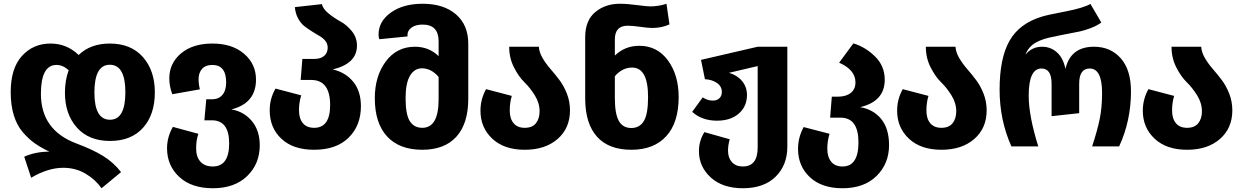

<svg xmlns="http://www.w3.org/2000/svg" viewBox="-20 -780 6618 1023"><path d="M326 -286Q326 -352 346 -406Q315 -434 281 -434Q198 -434 198 -280Q198 -87 386 -16Q470 15 527 49.5Q584 84 625 137L521 223Q489 177 436 145.5Q383 114 317 114Q236 114 146 167L109 55Q169 28 243 28Q199 7 166 -16Q133 -39 101.5 -75.5Q70 -112 53.5 -166Q37 -220 37 -289Q37 -416 97 -482Q157 -548 249 -548Q336 -548 399 -487Q462 -548 565 -548Q678 -548 741.5 -476Q805 -404 805 -288Q805 -169 742 -99Q679 -29 566 -29Q453 -29 389.5 -100.5Q326 -172 326 -286ZM565 -435Q483 -435 483 -287Q483 -142 566 -142Q648 -142 648 -288Q648 -435 565 -435Z M1213 -197Q1279 -186 1321.5 -135.5Q1364 -85 1364 -6Q1364 93 1297 158Q1230 223 1114 223Q1000 223 935 162.5Q870 102 870 10Q870 -49 901 -104L1037 -67Q1025 -34 1025 11Q1025 56 1048 81.5Q1071 107 1114 107Q1201 107 1201 -16Q1201 -139 1109 -139H1069L1079 -251H1110Q1145 -251 1165 -274.5Q1185 -298 1185 -341Q1185 -434 1111 -434Q1075 -434 1056.5 -413Q1038 -392 1038 -358Q1038 -332 1045 -304L898 -278Q882 -321 882 -362Q882 -443 944.5 -495.5Q1007 -548 1112 -548Q1217 -548 1280.5 -493.5Q1344 -439 1344 -356Q1344 -230 1213 -197Z M1753 -410Q1820 -395 1861.5 -345Q1903 -295 1903 -214Q1903 -111 1837.5 -46.5Q1772 18 1654 18Q1542 18 1479.5 -40.5Q1417 -99 1417 -192Q1417 -255 1448 -308L1585 -272Q1573 -234 1573 -193Q1573 -149 1593.5 -124Q1614 -99 1654 -99Q1739 -99 1739 -220Q1739 -354 1638 -354H1582L1591 -466H1654Q1689 -466 1707.5 -482.5Q1726 -499 1726 -526Q1726 -546 1714 -561.5Q1702 -577 1683.5 -587.5Q1665 -598 1643 -612Q1621 -626 1602 -640.5Q1583 -655 1568.5 -681.5Q1554 -708 1551 -742L1695 -758Q1701 -732 1731.5 -707.5Q1762 -683 1795 -665Q1828 -647 1855 -613.5Q1882 -580 1882 -537Q1882 -441 1753 -410Z M2232 -760Q2344 -760 2409.5 -703.5Q2475 -647 2475 -547V-254Q2475 -122 2412 -52Q2349 18 2230 18Q2108 18 2042.5 -53Q1977 -124 1977 -257Q1977 -374 2035.5 -452.5Q2094 -531 2191 -531Q2265 -531 2317 -481V-560Q2317 -649 2232 -649Q2194 -649 2172.5 -633Q2151 -617 2151 -593Q2151 -589 2152 -586L2001 -571Q1997 -581 1997 -596Q1997 -666 2062.5 -713Q2128 -760 2232 -760ZM2230 -99Q2317 -99 2317 -251V-370Q2278 -416 2228 -416Q2188 -416 2164.5 -376.5Q2141 -337 2141 -257Q2141 -170 2163.5 -134.5Q2186 -99 2230 -99Z M2851 -531Q2853 -501 2871 -470.5Q2889 -440 2913 -412.5Q2937 -385 2960.5 -354Q2984 -323 3000.5 -281Q3017 -239 3017 -192Q3017 -97 2951 -39.5Q2885 18 2776 18Q2666 18 2603 -41Q2540 -100 2540 -190Q2540 -252 2570 -305L2707 -269Q2696 -234 2696 -191Q2696 -148 2716.5 -123.5Q2737 -99 2776 -99Q2816 -99 2835.5 -123.5Q2855 -148 2855 -187Q2855 -231 2829.5 -272Q2804 -313 2774 -342Q2744 -371 2718.5 -421Q2693 -471 2693 -531Z M3386 -536Q3482 -536 3539 -458Q3596 -380 3596 -263Q3596 -127 3530 -54.5Q3464 18 3344 18Q3224 18 3161.5 -51Q3099 -120 3098 -252V-582Q3098 -671 3151.5 -715.5Q3205 -760 3283 -760Q3321 -760 3373 -753Q3425 -746 3445 -746Q3490 -746 3531 -760L3547 -650Q3505 -631 3456 -631Q3433 -631 3392 -637Q3351 -643 3324 -643Q3256 -643 3256 -570V-484Q3310 -536 3386 -536ZM3344 -98Q3388 -98 3410.5 -135Q3433 -172 3433 -263Q3433 -420 3348 -420Q3296 -420 3256 -374V-257Q3256 -174 3277 -136Q3298 -98 3344 -98Z M4017 -531H4175V2Q4175 100 4112.5 161.5Q4050 223 3938 223Q3830 223 3767 165.5Q3704 108 3704 25Q3704 -29 3733 -76L3868 -38Q3859 -7 3859 23Q3859 61 3880 84Q3901 107 3938 107Q4017 107 4017 6V-428L3864 -392Q3907 -380 3933.5 -348.5Q3960 -317 3960 -274Q3960 -213 3916.5 -175Q3873 -137 3800 -137Q3720 -137 3668 -184L3724 -261Q3750 -244 3778 -244Q3800 -244 3813 -256.5Q3826 -269 3826 -290Q3826 -320 3800 -338Q3774 -356 3736 -358L3715 -461Z M4563 -209Q4634 -197 4675.5 -145.5Q4717 -94 4717 -7Q4717 92 4650.5 157.5Q4584 223 4469 223Q4358 223 4295 164Q4232 105 4232 13Q4232 -48 4262 -103L4400 -67Q4388 -29 4388 12Q4388 56 4408.5 81.5Q4429 107 4469 107Q4554 107 4554 -21Q4554 -153 4459 -153H4403L4412 -265H4446Q4488 -265 4513 -285Q4538 -305 4538 -341Q4538 -408 4451 -446L4527 -549Q4592 -529 4643 -478.5Q4694 -428 4694 -355Q4694 -240 4563 -209Z M5071 -531Q5073 -501 5091 -470.5Q5109 -440 5133 -412.5Q5157 -385 5180.5 -354Q5204 -323 5220.5 -281Q5237 -239 5237 -192Q5237 -97 5171 -39.5Q5105 18 4996 18Q4886 18 4823 -41Q4760 -100 4760 -190Q4760 -252 4790 -305L4927 -269Q4916 -234 4916 -191Q4916 -148 4936.5 -123.5Q4957 -99 4996 -99Q5036 -99 5055.5 -123.5Q5075 -148 5075 -187Q5075 -231 5049.5 -272Q5024 -313 4994 -342Q4964 -371 4938.5 -421Q4913 -471 4913 -531Z M5369 0Q5306 -139 5306 -303Q5306 -470 5359 -563Q5412 -656 5533 -692Q5563 -701 5657 -719Q5751 -737 5790 -759L5848 -660Q5825 -643 5792 -630.5Q5759 -618 5733.5 -612.5Q5708 -607 5665 -599Q5622 -591 5602 -586Q5537 -575 5498.5 -553Q5460 -531 5444 -489Q5478 -531 5533 -531Q5577 -531 5610.5 -502Q5644 -473 5657 -413Q5684 -531 5809 -531Q5897 -531 5951.5 -469.5Q6006 -408 6006 -293Q6006 -137 5943 0H5799Q5827 -85 5839.5 -146.5Q5852 -208 5852 -285Q5852 -415 5786 -415Q5730 -415 5730 -334V-177L5583 -161V-334Q5583 -415 5529 -415Q5461 -415 5461 -270Q5461 -163 5512 0Z M6380 -531Q6382 -501 6400 -470.5Q6418 -440 6442 -412.5Q6466 -385 6489.5 -354Q6513 -323 6529.5 -281Q6546 -239 6546 -192Q6546 -97 6480 -39.5Q6414 18 6305 18Q6195 18 6132 -41Q6069 -100 6069 -190Q6069 -252 6099 -305L6236 -269Q6225 -234 6225 -191Q6225 -148 6245.5 -123.5Q6266 -99 6305 -99Q6345 -99 6364.5 -123.5Q6384 -148 6384 -187Q6384 -231 6358.5 -272Q6333 -313 6303 -342Q6273 -371 6247.5 -421Q6222 -471 6222 -531Z"/></svg>

Font: FiraGO
Style: Bold
Weight: 700
Designer: bBox Type
Foundry: bBox Type GmbH
Version: Version 1.001;PS 001.001;hotconv 1.0.88;makeotf.lib2.5.64775